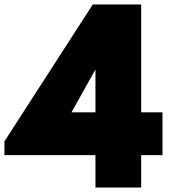

<svg xmlns="http://www.w3.org/2000/svg" viewBox="-51 -845 762 865"><path d="M-31 -146V-208L367 -825H585V-339H681V-146H585V0H379V-146ZM271 -339H379V-532Z"/></svg>

Font: Spartan MB
Style: Regular
Weight: 900
Designer: Matt Bailey
Foundry: Matt Bailey
Version: Version 001.001